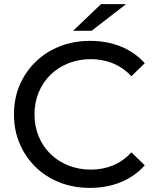

<svg xmlns="http://www.w3.org/2000/svg" viewBox="-20 -907 754 935"><path d="M418 8Q338 8 270.5 -18.5Q203 -45 153.5 -93.5Q104 -142 76 -207Q48 -272 48 -350Q48 -428 76 -493Q104 -558 154 -606.5Q204 -655 271.5 -681.5Q339 -708 419 -708Q500 -708 568.5 -680.5Q637 -653 685 -599L620 -536Q580 -578 530 -598.5Q480 -619 423 -619Q364 -619 313.5 -599Q263 -579 226 -543Q189 -507 168.5 -457.5Q148 -408 148 -350Q148 -292 168.5 -242.5Q189 -193 226 -157Q263 -121 313.5 -101Q364 -81 423 -81Q480 -81 530 -101.5Q580 -122 620 -165L685 -102Q637 -48 568.5 -20Q500 8 418 8ZM336 -757 472 -887H594L426 -757Z"/></svg>

Font: Montserrat Thin Medium
Style: Regular
Weight: 500
Version: Version 9.000